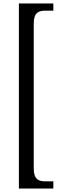

<svg xmlns="http://www.w3.org/2000/svg" viewBox="-20 -819 364 1098"><path d="M88 -799V259H285V218H239C202 218 173 208 173 145V-685C173 -748 202 -758 239 -758H285V-799Z"/></svg>

Font: Noto Serif Sinhala Condensed
Style: Regular
Weight: 400
Width: 3
Designer: Jelle Bosma - Monotype Design Team
Foundry: Monotype Imaging Inc.
Version: Version 2.007